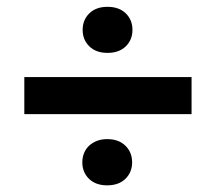

<svg xmlns="http://www.w3.org/2000/svg" viewBox="-20 -621 640 574"><path d="M552.7 -279.8H52.7V-390.6H552.7ZM227.1 -531.7Q227.1 -561.5 247.1 -581.1Q267.1 -600.6 301.3 -600.6Q335.9 -600.6 356 -581.1Q376 -561.5 376 -531.7Q376 -502 356 -482.4Q335.9 -462.9 301.3 -462.9Q267.1 -462.9 247.1 -482.4Q227.1 -502 227.1 -531.7ZM226.1 -135.7Q226.1 -150.4 231.2 -163.1Q236.3 -175.8 246.1 -185.1Q255.9 -194.3 269.5 -199.7Q283.2 -205.1 300.3 -205.1Q335 -205.1 355 -185.3Q375 -165.5 375 -135.7Q375 -106 355 -86.4Q335 -66.9 300.3 -66.9Q266.1 -66.9 246.1 -86.4Q226.1 -106 226.1 -135.7Z"/></svg>

Font: Roboto Mono
Style: Bold
Weight: 700
Designer: Google
Version: Version 2.000985; 2015; ttfautohint (v1.3)